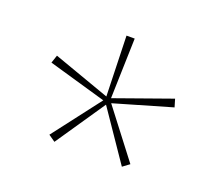

<svg xmlns="http://www.w3.org/2000/svg" viewBox="-78 -866 706 617"><g transform="rotate(20 275.5 -557.5)"><path d="M287 -758 281 -552 475 -621 483 -594 287 -537 412 -374 389 -357 273 -527 158 -358 135 -374 260 -537 62 -594 71 -621 265 -552 259 -758Z"/></g></svg>

Font: Noto Sans Myanmar Thin
Style: Regular
Weight: 100
Designer: Monotype Design Team
Foundry: Monotype Imaging Inc.
Version: Version 2.107; ttfautohint (v1.8.4.7-5d5b)